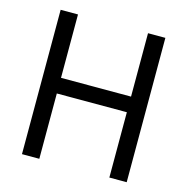

<svg xmlns="http://www.w3.org/2000/svg" viewBox="-101 -770 845 866"><g transform="rotate(15 321.5 -337.0)"><path d="M485 -674H566V0H485V-305H158V0H77V-674H158V-378H485Z"/></g></svg>

Font: Hind
Style: Regular
Weight: 400
Designer: Manushi Parikh, Satya Rajpurohit
Foundry: Indian Type Foundry
Version: Version 2.000;PS 1.0;hotconv 1.0.79;makeotf.lib2.5.61930